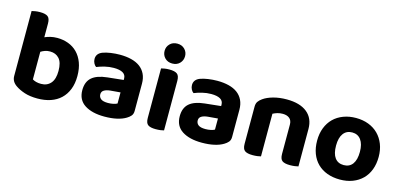

<svg xmlns="http://www.w3.org/2000/svg" viewBox="-65 -1113 3214 1540"><g transform="rotate(15 1542.5 -342.5)"><path d="M314 -496Q363 -496 406 -480Q449 -464 480.5 -432Q512 -400 530 -352.5Q548 -305 548 -242Q548 -179 529 -131Q510 -83 475.5 -50.5Q441 -18 392.5 -1.5Q344 15 284 15Q221 15 176 0Q131 -15 101 -36Q58 -65 58 -112V-651Q69 -654 87 -657Q105 -660 127 -660Q172 -660 191.5 -645Q211 -630 211 -588V-474Q231 -483 257 -489.5Q283 -496 314 -496ZM286 -376Q263 -376 244.5 -369.5Q226 -363 210 -353V-124Q222 -116 240 -111Q258 -106 282 -106Q332 -106 361.5 -140Q391 -174 391 -242Q391 -312 362.5 -344Q334 -376 286 -376Z M840 -97Q862 -97 883.5 -101.5Q905 -106 916 -113V-205L834 -198Q802 -195 782.5 -183.5Q763 -172 763 -149Q763 -125 781 -111Q799 -97 840 -97ZM834 -496Q886 -496 928.5 -485.5Q971 -475 1001 -453Q1031 -431 1047.5 -397Q1064 -363 1064 -317V-91Q1064 -65 1050.5 -49.5Q1037 -34 1018 -23Q987 -4 942 6Q897 16 840 16Q737 16 676 -23.5Q615 -63 615 -144Q615 -213 656 -249Q697 -285 782 -294L915 -308V-319Q915 -351 889 -366Q863 -381 814 -381Q776 -381 739.5 -372Q703 -363 674 -351Q662 -359 653.5 -375.5Q645 -392 645 -411Q645 -455 691 -474Q720 -485 758.5 -490.5Q797 -496 834 -496Z M1332 -1Q1322 2 1304 4.5Q1286 7 1264 7Q1219 7 1199.5 -7.5Q1180 -22 1180 -64V-475Q1190 -478 1208 -481Q1226 -484 1248 -484Q1293 -484 1312.5 -469Q1332 -454 1332 -412ZM1171 -619Q1171 -653 1194.5 -677Q1218 -701 1256 -701Q1294 -701 1317.5 -677Q1341 -653 1341 -619Q1341 -584 1317.5 -560Q1294 -536 1256 -536Q1218 -536 1194.5 -560Q1171 -584 1171 -619Z M1649 -97Q1671 -97 1692.5 -101.5Q1714 -106 1725 -113V-205L1643 -198Q1611 -195 1591.5 -183.5Q1572 -172 1572 -149Q1572 -125 1590 -111Q1608 -97 1649 -97ZM1643 -496Q1695 -496 1737.5 -485.5Q1780 -475 1810 -453Q1840 -431 1856.5 -397Q1873 -363 1873 -317V-91Q1873 -65 1859.5 -49.5Q1846 -34 1827 -23Q1796 -4 1751 6Q1706 16 1649 16Q1546 16 1485 -23.5Q1424 -63 1424 -144Q1424 -213 1465 -249Q1506 -285 1591 -294L1724 -308V-319Q1724 -351 1698 -366Q1672 -381 1623 -381Q1585 -381 1548.5 -372Q1512 -363 1483 -351Q1471 -359 1462.5 -375.5Q1454 -392 1454 -411Q1454 -455 1500 -474Q1529 -485 1567.5 -490.5Q1606 -496 1643 -496Z M2295 -307Q2295 -342 2274 -359Q2253 -376 2218 -376Q2194 -376 2174 -370Q2154 -364 2137 -355V-1Q2127 2 2109 4.5Q2091 7 2069 7Q2024 7 2004 -7.5Q1984 -22 1984 -64V-373Q1984 -399 1995 -415Q2006 -431 2026 -445Q2058 -468 2108.5 -482Q2159 -496 2220 -496Q2329 -496 2388.5 -448Q2448 -400 2448 -311V-1Q2437 2 2419 4.5Q2401 7 2379 7Q2334 7 2314.5 -7.5Q2295 -22 2295 -64V-307Z M3050 -241Q3050 -182 3032 -134.5Q3014 -87 2980.5 -54Q2947 -21 2900 -3Q2853 15 2795 15Q2737 15 2689.5 -2.5Q2642 -20 2608.5 -53Q2575 -86 2557 -133.5Q2539 -181 2539 -241Q2539 -299 2557.5 -346.5Q2576 -394 2609.5 -427Q2643 -460 2690.5 -478Q2738 -496 2795 -496Q2852 -496 2899 -478Q2946 -460 2979.5 -426.5Q3013 -393 3031.5 -346Q3050 -299 3050 -241ZM2795 -376Q2748 -376 2722 -341Q2696 -306 2696 -241Q2696 -174 2721.5 -139.5Q2747 -105 2795 -105Q2843 -105 2868.5 -140Q2894 -175 2894 -241Q2894 -305 2868 -340.5Q2842 -376 2795 -376Z"/></g></svg>

Font: Baloo Chettan 2
Style: Bold
Weight: 700
Designer: Maithili Shingre, Unnati Kotecha and Ek Type
Foundry: Ek Type
Version: Version 1.640;hotconv 1.0.111;makeotfexe 2.5.65597; ttfautoh